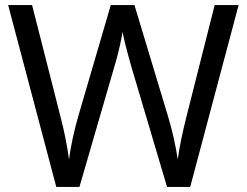

<svg xmlns="http://www.w3.org/2000/svg" viewBox="-20 -734 970 754"><path d="M917 -714 727 0H636L497 -468Q489 -497 481 -526Q473 -555 468 -577.5Q463 -600 461 -609Q460 -596 450.5 -553.5Q441 -511 427 -465L292 0H201L12 -714H106L217 -278Q229 -232 237.5 -189Q246 -146 251 -108Q256 -147 266 -193Q276 -239 289 -283L415 -714H508L639 -280Q653 -234 663 -188.5Q673 -143 678 -108Q683 -145 692 -188.5Q701 -232 713 -279L823 -714Z"/></svg>

Font: Noto Sans Indic Siyaq Numbers
Style: Regular
Weight: 400
Designer: Monotype Design Team
Foundry: Monotype Imaging Inc.
Version: Version 2.002; ttfautohint (v1.8.4.7-5d5b)